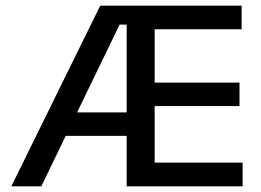

<svg xmlns="http://www.w3.org/2000/svg" viewBox="-20 -659 924 679"><path d="M20 0 334.5 -639H444.5V-572H403L126 0ZM173 -178.5V-261.5H463.5V-178.5ZM457.5 0V-84H838V0ZM428 0V-639H527V0ZM485 -284V-367H827V-284ZM457 -555.5V-639H834.5V-555.5Z"/></svg>

Font: Anek Odia Medium
Style: Regular
Weight: 500
Designer: Yesha Goshar & Mahesh Sahu (Odia), Yesha Goshar (Latin)
Foundry: Ek Type
Version: Version 1.003